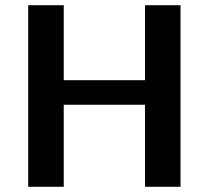

<svg xmlns="http://www.w3.org/2000/svg" viewBox="-20 -715 808 735"><path d="M88 0V-695H224V-408H535V-695H671V0H535V-314H224V0Z"/></svg>

Font: Coval
Style: Bold
Weight: 700
Foundry: Context Ltd
Version: Version 001.000